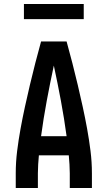

<svg xmlns="http://www.w3.org/2000/svg" viewBox="-20 -943 540 963"><path d="M59 0V-74Q59 -130 66 -186Q73 -242 83 -297Q93 -352 105 -407Q117 -462 130 -517Q143 -572 157 -626.5Q171 -681 186 -735H314Q329 -681 343 -626.5Q357 -572 370 -517Q383 -462 395 -407Q407 -352 417 -297Q427 -242 434 -186Q441 -130 441 -74V0H330V-74Q330 -96 328.5 -118.5Q327 -141 325 -164H175Q173 -141 171.5 -118.5Q170 -96 170 -74V0ZM314 -260Q302 -349 285.5 -437.5Q269 -526 250 -614Q231 -526 214.5 -437.5Q198 -349 186 -260ZM100 -847V-923H400V-847Z"/></svg>

Font: Iosevka Curly
Style: Bold
Weight: 700
Monospace: yes
Designer: Belleve Invis
Foundry: Belleve Invis
Version: Version 22.1.2; ttfautohint (v1.8.4)